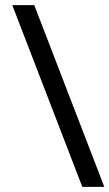

<svg xmlns="http://www.w3.org/2000/svg" viewBox="-20 -731 428 751"><path d="M388 0H302L28 -711H114Z"/></svg>

Font: Freesentation 5 Medium
Style: Regular
Weight: 500
Designer: glyphs from Roboto by Christian Robertson / Hangul glyphs from Noto Sans CJK(Source Han Sans) by Jang Soo-young and Kang
Foundry: PT&
Version: Version 2.001